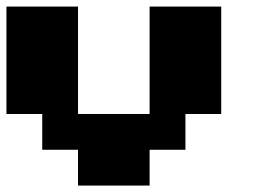

<svg xmlns="http://www.w3.org/2000/svg" viewBox="-20 -576 818 596"><path d="M222.2 0V-111.1H111.1V-222.2H0V-555.6H222.2V-222.2H444.4V-555.6H666.7V-222.2H555.6V-111.1H444.4V0Z"/></svg>

Font: Pixeloid Sans
Style: Bold
Weight: 700
Monospace: yes
Designer: GGBot
Version: 0.3